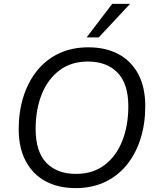

<svg xmlns="http://www.w3.org/2000/svg" viewBox="-20 -957 807 986"><path d="M368 9Q280 9 214.5 -26Q149 -61 112.5 -129Q76 -197 76 -294Q76 -383 100 -459.5Q124 -536 169.5 -593Q215 -650 281.5 -682Q348 -714 434 -714Q523 -714 588.5 -679Q654 -644 690 -576.5Q726 -509 726 -412Q726 -322 702 -245.5Q678 -169 632.5 -112Q587 -55 520.5 -23Q454 9 368 9ZM370 -64Q457 -64 517 -109.5Q577 -155 608 -233.5Q639 -312 639 -411Q639 -527 583.5 -584Q528 -641 431 -641Q345 -641 285 -595.5Q225 -550 194 -472Q163 -394 163 -295Q163 -178 218 -121Q273 -64 370 -64ZM425 -765 556 -937H648L487 -765Z"/></svg>

Font: Nunito Sans 12pt ExtraLight 12pt
Style: Italic
Weight: 400
Italic angle: -9°
Version: Version 3.101;gftools[0.9.27]